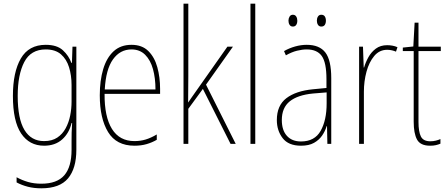

<svg xmlns="http://www.w3.org/2000/svg" viewBox="-20 -780 2428 1041"><path d="M228 -537Q289 -537 321 -507.5Q353 -478 367 -439H370L373 -527H394V32Q394 133 349 187Q304 241 204 241Q164 241 131 232.5Q98 224 70 209V181Q99 197 131.5 206.5Q164 216 204 216Q289 216 328.5 170.5Q368 125 368 32V-14Q368 -39 368.5 -61Q369 -83 371 -113H368Q355 -58 317 -24Q279 10 219 10Q139 10 94.5 -56.5Q50 -123 50 -260Q50 -389 93 -463Q136 -537 228 -537ZM228 -512Q147 -512 111.5 -443.5Q76 -375 76 -260Q76 -136 112.5 -75.5Q149 -15 219 -15Q262 -15 290.5 -34Q319 -53 336 -84.5Q353 -116 360.5 -153.5Q368 -191 368 -229V-319Q368 -371 354.5 -415Q341 -459 310.5 -485.5Q280 -512 228 -512Z M693 -537Q750 -537 784 -503.5Q818 -470 833 -415.5Q848 -361 848 -298V-271H547Q546 -147 587 -81Q628 -15 709 -15Q741 -15 769.5 -23.5Q798 -32 830 -51V-22Q804 -7 774.5 1.5Q745 10 709 10Q611 10 566 -64Q521 -138 521 -263Q521 -343 539.5 -405Q558 -467 596 -502Q634 -537 693 -537ZM693 -512Q631 -512 592.5 -458Q554 -404 548 -295H823Q823 -356 809.5 -405Q796 -454 767 -483Q738 -512 693 -512Z M1001 -368Q1001 -329 1000.5 -295.5Q1000 -262 1000 -224Q1012 -241 1020 -253Q1028 -265 1039 -280L1213 -527H1243L1097 -321L1258 0H1230L1080 -298L1001 -190V0H975V-760H1001Z M1364 0H1338V-760H1364Z M1643 -537Q1712 -537 1744 -495.5Q1776 -454 1776 -356V0H1755L1753 -96H1751Q1743 -69 1726.5 -45Q1710 -21 1682.5 -5.5Q1655 10 1612 10Q1544 10 1512.5 -31Q1481 -72 1481 -129Q1481 -208 1532.5 -247.5Q1584 -287 1677 -296L1750 -303V-351Q1750 -441 1724.5 -476.5Q1699 -512 1643 -512Q1619 -512 1590.5 -505Q1562 -498 1530 -480L1520 -503Q1548 -519 1580 -528Q1612 -537 1643 -537ZM1677 -273Q1594 -265 1551 -230.5Q1508 -196 1508 -129Q1508 -74 1535.5 -43.5Q1563 -13 1612 -13Q1686 -13 1718.5 -70.5Q1751 -128 1751 -220V-279ZM1544 -668Q1544 -680 1550 -690Q1556 -700 1568 -700Q1580 -700 1586 -690.5Q1592 -681 1592 -668Q1592 -654 1586 -645Q1580 -636 1568 -636Q1556 -636 1550 -645.5Q1544 -655 1544 -668ZM1698 -668Q1698 -681 1704 -690.5Q1710 -700 1722 -700Q1735 -700 1741 -691Q1747 -682 1747 -668Q1747 -654 1741 -645Q1735 -636 1722 -636Q1710 -636 1704 -645.5Q1698 -655 1698 -668Z M2079 -535Q2093 -535 2107.5 -532.5Q2122 -530 2135 -524L2127 -500Q2118 -504 2105.5 -507Q2093 -510 2079 -510Q2037 -510 2009 -476.5Q1981 -443 1967 -391Q1953 -339 1953 -283V0H1927V-527H1948L1952 -414H1954Q1962 -442 1977.5 -470Q1993 -498 2018 -516.5Q2043 -535 2079 -535Z M2313 -14Q2329 -14 2343 -17.5Q2357 -21 2368 -26V-1Q2356 4 2343 7Q2330 10 2312 10Q2259 10 2241 -23.5Q2223 -57 2223 -120V-503H2164V-522L2221 -528L2228 -657H2249V-527H2370V-503H2249V-119Q2249 -66 2262 -40Q2275 -14 2313 -14Z"/></svg>

Font: Noto Sans Gurmukhi UI Condensed Thin
Style: Regular
Weight: 100
Width: 3
Designer: Jelle Bosma - Monotype Design Team
Foundry: Monotype Imaging Inc.
Version: Version 2.004; ttfautohint (v1.8.4.7-5d5b)